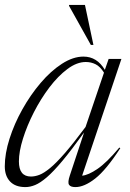

<svg xmlns="http://www.w3.org/2000/svg" viewBox="-20 -752 528 782"><path d="M264.5 -37.5 322.5 -212.5Q271.5 -141.5 234.8 -97.5Q198 -53.5 171 -30.2Q144 -7 123.2 1.5Q102.5 10 83.5 10Q42.5 10 21 -12.8Q-0.5 -35.5 -0.5 -74.5Q-0.5 -126.5 18.8 -187Q38 -247.5 71 -306.5Q104 -365.5 145.5 -414.2Q187 -463 232.2 -492.2Q277.5 -521.5 320 -521.5Q375 -521.5 407 -467.5L422.5 -512H474.5L314.5 -36.5Q339.5 -38.5 377.2 -64.2Q415 -90 466 -151L470 -148.5Q412.5 -60 368 -25Q323.5 10 287 10Q267 10 261 0.2Q255 -9.5 264.5 -37.5ZM57 -94.5Q57 -33 106 -33Q122.5 -33 140.8 -40Q159 -47 184 -67.5Q209 -88 244 -128.2Q279 -168.5 328.5 -235L403.5 -456Q388 -481 369.5 -490.2Q351 -499.5 329.5 -499.5Q293 -499.5 254.8 -471Q216.5 -442.5 181.2 -396Q146 -349.5 118 -294.8Q90 -240 73.5 -187.2Q57 -134.5 57 -94.5ZM360.5 -569H350L261 -728.5L261.5 -732H326Z"/></svg>

Font: Newsreader 72pt Light
Style: Italic
Weight: 300
Italic angle: -17°
Designer: Hugues Gentile
Foundry: Production Type
Version: Version 1.003; ttfautohint (v1.8.3)